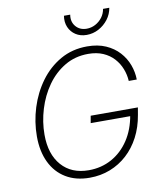

<svg xmlns="http://www.w3.org/2000/svg" viewBox="-100 -1014 940 1105"><g transform="rotate(-10 370.5 -462.0)"><path d="M335 9.8Q253.9 9.8 195.8 -25.4Q137.7 -60.5 106.7 -125Q75.7 -189.5 75.7 -276.9Q75.7 -361.8 101.3 -443.6Q127 -525.4 175.5 -591.8Q224.1 -658.2 293.5 -697.8Q362.8 -737.3 449.7 -737.3Q512.2 -737.3 558.6 -716.8Q605 -696.3 636 -662.1Q667 -627.9 682.6 -585.7Q698.2 -543.5 698.7 -500H651.9Q649.9 -536.1 636.5 -570.8Q623 -605.5 597.9 -633.3Q572.8 -661.1 535.4 -677.5Q498 -693.8 448.2 -693.8Q372.1 -693.8 311.3 -657.7Q250.5 -621.6 208 -561.5Q165.5 -501.5 143.1 -427.7Q120.6 -354 120.6 -278.8Q120.6 -165 178.2 -99.4Q235.8 -33.7 336.9 -33.7Q410.6 -33.7 471.2 -67.1Q531.7 -100.6 572 -161.6Q612.3 -222.7 626 -305.2L640.6 -298.8H394L401.4 -340.8H677.2L669.9 -298.3Q658.2 -228 628.4 -171.1Q598.6 -114.3 554.4 -74Q510.3 -33.7 454.6 -12Q398.9 9.8 335 9.8ZM460 -802.7Q423.3 -802.7 396.2 -820.3Q369.1 -837.9 356.4 -867.7Q343.8 -897.5 349.6 -934.1H386.2Q379.4 -893.1 402.8 -865.5Q426.3 -837.9 466.3 -837.9Q493.2 -837.9 517.1 -850.6Q541 -863.3 557.4 -885Q573.7 -906.7 578.1 -934.1H614.7Q608.9 -897.5 586.2 -867.7Q563.5 -837.9 530.5 -820.3Q497.6 -802.7 460 -802.7Z"/></g></svg>

Font: Inter ExtraLight
Style: Italic
Weight: 250
Italic angle: -9.3988°
Designer: Rasmus Andersson
Foundry: rsms
Version: Version 4.001;git-66647c0bb